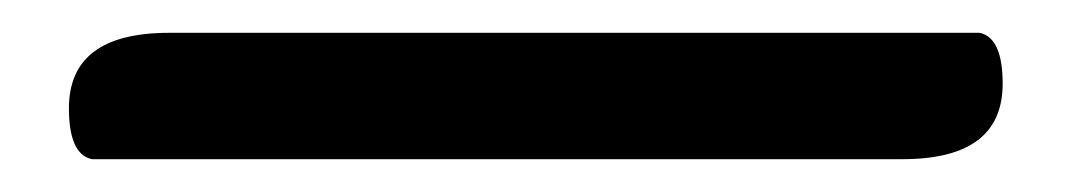

<svg xmlns="http://www.w3.org/2000/svg" viewBox="-20 -90 651 117"><path d="M22 -24Q22 -70 83 -70H577Q591 -67 591 -39Q591 7 530 7H36Q22 4 22 -24Z"/></svg>

Font: Sofia
Style: Regular
Weight: 400
Designer: Paula Nazal and Daniel Hernndez
Foundry: Paula Nazal, Daniel Hernndez
Version: Version 1.001